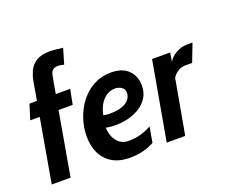

<svg xmlns="http://www.w3.org/2000/svg" viewBox="-122 -942 1351 1144"><g transform="rotate(-20 553.0 -370.0)"><path d="M38.5 -403 68 -498H115.5L136.5 -618.5Q141.5 -646.5 155 -677Q168.5 -707.5 200 -728.8Q231.5 -750 289.5 -750Q302.5 -750 325.2 -747.5Q348 -745 370.5 -742.5L342 -645.5Q326.5 -649 320.2 -650.2Q314 -651.5 307.5 -651.5Q283 -651.5 271.8 -642.2Q260.5 -633 256.2 -614Q252 -595 246.5 -564.5L235 -498H326.5L307.5 -403H218L147.5 0H28L98.5 -403Z M677 -28Q648.5 -11.5 609.5 -0.8Q570.5 10 523 10Q454 10 409.2 -17.5Q364.5 -45 343 -91.5Q321.5 -138 321.5 -195.5Q321.5 -255.5 340.5 -311Q359.5 -366.5 394.5 -410.8Q429.5 -455 478 -480.8Q526.5 -506.5 585.5 -506.5Q658 -506.5 696.2 -469Q734.5 -431.5 734.5 -370.5Q734.5 -327 714.5 -295Q694.5 -263 661.5 -242.5Q628.5 -222 589.5 -212Q550.5 -202 512.5 -202Q472 -202 446 -208Q449.5 -162 465.5 -135.5Q481.5 -109 503.2 -98Q525 -87 546.5 -87Q591 -87 628.8 -98.2Q666.5 -109.5 694 -126ZM579.5 -409Q543 -409 517.5 -389.2Q492 -369.5 477.2 -340.2Q462.5 -311 458 -282.5Q475.5 -278 493.5 -278Q549 -278 580 -290.5Q611 -303 623.5 -321.8Q636 -340.5 636 -360Q636 -381.5 624.2 -391.8Q612.5 -402 599 -405.5Q585.5 -409 579.5 -409Z M757 0 845.5 -498H960L951 -440Q963 -467 998 -487.5Q1033 -508 1069.5 -508H1105.5L1062 -394.5H1017Q992 -394.5 970.2 -380.2Q948.5 -366 936.5 -346L874.5 0Z"/></g></svg>

Font: Cabin Condensed
Style: Bold Italic
Weight: 700
Width: 3
Italic angle: -10°
Designer: Pablo Impallari
Foundry: Pablo Impallari. http://www.impallari.com Igino Marini. http://www.ikern.com
Version: Version 3.001; ttfautohint (v1.8.3)